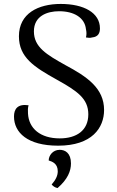

<svg xmlns="http://www.w3.org/2000/svg" viewBox="-20 -726 595 974"><path d="M275 13C447 13 508 -78 508 -168C508 -279 421 -337 313 -395C216 -449 152 -487 152 -567C152 -645 219 -669 280 -669C356 -669 410 -636 416 -578C419 -565 420 -551 416 -536C427 -534 438 -533 447 -536C478 -539 487 -558 487 -582C487 -661 406 -706 288 -706C174 -706 76 -658 76 -542C76 -435 153 -386 268 -322C372 -264 428 -226 428 -146C428 -64 368 -24 283 -24C185 -24 126 -74 122 -150C121 -166 121 -179 125 -192C69 -200 51 -173 51 -135C51 -54 119 13 275 13ZM272 228C324 183 340 141 340 103C340 50 310 34 283 34C247 34 227 64 227 88C246 94 273 104 273 143C273 166 262 187 242 210C250 219 258 225 272 228Z"/></svg>

Font: Arima Koshi
Style: Regular
Weight: 400
Designer: Joana Correia and Natanael Gama
Foundry: NDISCOVER
Version: Version 1.019;PS 001.019;hotconv 1.0.88;makeotf.lib2.5.64775